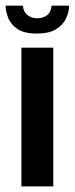

<svg xmlns="http://www.w3.org/2000/svg" viewBox="-39 -665 267 685"><path d="M37.4 0V-495H151.1V0ZM92.7 -545.3Q46.4 -545.3 22.3 -562.2Q-1.8 -579.1 -10.3 -602.6Q-18.8 -626 -19.1 -644.7H42.8Q44.4 -622.3 59.2 -611Q73.9 -599.8 93.4 -599.8Q114.2 -599.8 128.6 -610.5Q143 -621.3 145 -644.7H207.6Q207 -619.2 195.3 -596.4Q183.5 -573.7 158.9 -559.5Q134.3 -545.3 92.7 -545.3Z"/></svg>

Font: Alumni Sans SC Thin
Style: Regular
Weight: 100
Designer: Robert E. Leuschke
Foundry: Robert E. Leuschke
Version: Version 1.018